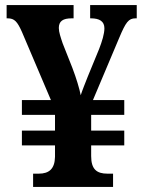

<svg xmlns="http://www.w3.org/2000/svg" viewBox="-20 -734 565 754"><path d="M110 0H424V-52H402C360 -52 338 -69 338 -121V-163H468V-221H338V-283H468V-341H345L448 -585C474 -647 485 -662 512 -662H517V-714H334V-662H337C371 -662 390 -650 390 -623C390 -601 381 -572 369 -541L325 -434C314 -406 303 -379 297 -360C292 -386 280 -426 264 -468L226 -564C218 -588 211 -608 211 -624C211 -651 227 -662 262 -662H269V-714H6V-662H10C37 -662 48 -649 66 -609L180 -341H66V-283H196V-221H66V-163H196V-118C195 -71 173 -52 132 -52H110Z"/></svg>

Font: Noto Serif Hebrew SemiCondensed
Style: Bold
Weight: 700
Width: 4
Designer: Monotype Design Team
Foundry: Monotype Imaging Inc.
Version: Version 2.004